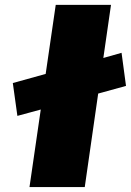

<svg xmlns="http://www.w3.org/2000/svg" viewBox="-20 -762 533 782"><path d="M32.2 -423.8 166 -460.9 207 -742.2H432.1L400.9 -525.9L475.1 -546.9L493.2 -412.1L379.9 -380.9L325.2 0H100.1L146 -315.9L50.8 -290Z"/></svg>

Font: Trueno Black
Style: Italic
Weight: 900
Designer: Julieta Ulanovsky
Foundry: Julieta Ulanovsky
Version: Version 3.001b | FøM Fix